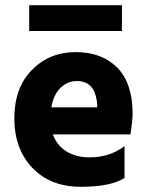

<svg xmlns="http://www.w3.org/2000/svg" viewBox="-20 -712 573 737"><path d="M448 -593H92V-692H448ZM275 -401Q240 -401 213 -375.5Q186 -350 177 -300H353V-312Q346 -401 275 -401ZM458 -29Q406 5 290 5Q174 5 104.5 -67.5Q35 -140 35 -257.5Q35 -375 102.5 -443.5Q170 -512 270.5 -512Q371 -512 430 -452.5Q489 -393 489 -275Q489 -252 481 -196H183Q198 -154 235 -131Q272 -108 324 -108Q401 -108 458 -151Z"/></svg>

Font: Hind Mysuru
Style: Bold
Weight: 700
Designer: Manushi Parikh, Hitesh Malaviya
Foundry: Indian Type Foundry
Version: Version 0.703;PS 1.0;hotconv 1.0.86;makeotf.lib2.5.63406